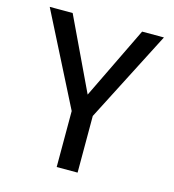

<svg xmlns="http://www.w3.org/2000/svg" viewBox="-100 -741 748 825"><g transform="rotate(15 274.0 -328.5)"><path d="M227 -249V0H320V-252L528 -657H431L275 -335L122 -657H20Z"/></g></svg>

Font: Logix
Style: Regular
Weight: 400
Designer: Michael Lee Finney
Version: Version 1.06